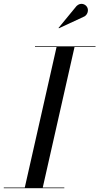

<svg xmlns="http://www.w3.org/2000/svg" viewBox="-60 -995 525 1015"><path d="M387 -908.5C403 -918 410 -941 400.5 -957.5C391 -974 365.5 -983.5 344.5 -963L249.5 -847.5L251.5 -845.5ZM-40 -3.5V0H280V-3.5H166L334 -746.5H445V-750H125V-746.5H239L71 -3.5Z"/></svg>

Font: Bodoni* 48pt
Style: Italic
Weight: 400
Italic angle: -13°
Version: Version 2.3